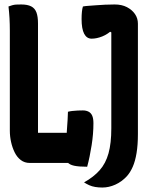

<svg xmlns="http://www.w3.org/2000/svg" viewBox="-20 -729 640 859"><path d="M113 0Q90 0 73 -13Q56 -26 45.5 -47.5Q35 -69 29.5 -94Q24 -119 24 -144Q24 -163 24 -198.5Q24 -234 24 -278Q24 -322 24 -369.5Q24 -417 24 -460.5Q24 -504 24 -539Q24 -574 24 -591Q24 -622 22.5 -648Q21 -674 18 -700Q26 -703 34.5 -705.5Q43 -708 52 -708.5Q61 -709 75 -709Q103 -709 119.5 -700.5Q136 -692 143 -673.5Q150 -655 150 -624Q150 -606 150 -570Q150 -534 150 -487Q150 -440 150 -388.5Q150 -337 150 -288Q150 -239 150 -199Q150 -159 150 -135H272Q292 -135 306 -127Q320 -119 327.5 -102Q335 -85 337 -59.5Q339 -34 335 0ZM284 -229Q291 -231 303 -232.5Q315 -234 328 -234.5Q341 -235 351 -235Q365 -235 376 -229.5Q387 -224 392.5 -211.5Q398 -199 398 -178Q398 -154 396 -129.5Q394 -105 390 -79.5Q386 -54 381 -29.5Q376 -5 370 17Q333 17 312 12.5Q291 8 282 -3Q273 -14 273 -34Q274 -58 275.5 -89.5Q277 -121 280 -157Q283 -193 284 -229ZM356 87Q399 63 426 32.5Q453 2 465.5 -43Q478 -88 478 -155Q478 -206 478 -254Q478 -302 478 -347.5Q478 -393 478 -437Q478 -481 478 -525Q478 -569 478 -614L503 -571L450 -599L484 -597Q474 -587 462 -579Q450 -571 437.5 -566Q425 -561 413 -558.5Q401 -556 390 -556Q368 -556 356.5 -578Q345 -600 345 -644Q345 -662 346.5 -676.5Q348 -691 351 -700Q361 -702 376.5 -703Q392 -704 410.5 -705.5Q429 -707 450 -708Q471 -709 493 -709Q525 -709 548 -697Q571 -685 584 -666Q597 -647 597 -623Q597 -588 597 -547.5Q597 -507 597 -460Q597 -413 597 -360.5Q597 -308 597 -250.5Q597 -193 597 -129Q597 -81 591 -44.5Q585 -8 574 17Q563 42 548 59Q525 84 496 97Q467 110 438 110Q421 110 406 107.5Q391 105 379 99.5Q367 94 356 87Z"/></svg>

Font: Recursive Monospace Casual
Style: Bold
Weight: 700
Version: Version 1.047